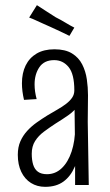

<svg xmlns="http://www.w3.org/2000/svg" viewBox="-20 -717 427 744"><path d="M271 0V-125L268 -367Q268 -430 246 -457Q224 -484 190 -484Q151 -484 132.5 -456.5Q114 -429 114 -390Q114 -376 116 -362Q118 -348 122 -333L73 -330Q69 -347 67 -363Q65 -379 65 -394Q65 -434 79.5 -463.5Q94 -493 122 -509.5Q150 -526 191 -526Q233 -526 259 -510Q285 -494 298.5 -467.5Q312 -441 316.5 -409.5Q321 -378 321 -348L320 -245L324 0ZM155 7Q124 7 100 -8Q76 -23 62.5 -51Q49 -79 49 -117Q49 -147 59 -169.5Q69 -192 85.5 -210Q102 -228 122.5 -242.5Q143 -257 164 -270Q184 -282 202.5 -292.5Q221 -303 236 -314.5Q251 -326 259.5 -338.5Q268 -351 268 -367L298 -358Q298 -329 282.5 -307.5Q267 -286 244 -270Q221 -254 195 -238Q172 -223 150.5 -207Q129 -191 116 -170.5Q103 -150 103 -121Q103 -97 108.5 -79Q114 -61 127 -51.5Q140 -42 162 -42Q195 -42 219.5 -65.5Q244 -89 257.5 -130Q271 -171 271 -221L300 -276Q300 -213 293 -161Q286 -109 270 -71.5Q254 -34 226 -13.5Q198 7 155 7ZM249 -578Q239 -583 226.5 -589Q214 -595 201 -601Q188 -607 175 -613Q162 -619 148 -625Q134 -631 120.5 -637.5Q107 -644 93 -649L123 -697Q139 -686 158.5 -674Q178 -662 196 -650Q216 -640 234 -629Q252 -618 268 -610Z"/></svg>

Font: Truculenta Light
Style: Regular
Weight: 300
Version: Version 1.002